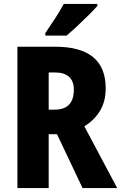

<svg xmlns="http://www.w3.org/2000/svg" viewBox="-20 -950 612 970"><path d="M259 -714Q514 -714 514 -504Q514 -438 485.5 -390.5Q457 -343 406 -312L572 0H397L268 -272H226V0H68V-714ZM255 -584H226V-396H256Q353 -396 353 -497Q353 -584 255 -584ZM472 -920Q456 -902 428.5 -874.5Q401 -847 371 -819Q341 -791 316 -770H209V-783Q234 -820 259 -858Q284 -896 302 -930H472Z"/></svg>

Font: Noto Sans Ethiopic Condensed ExtraBold
Style: Regular
Weight: 800
Width: 3
Designer: Monotype Design Team
Foundry: Monotype Imaging Inc.
Version: Version 2.102; ttfautohint (v1.8.4.7-5d5b)